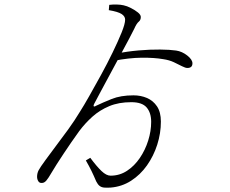

<svg xmlns="http://www.w3.org/2000/svg" viewBox="-20 -806 1040 870"><path d="M481 44Q464 45 452 44Q440 43 431.5 36.5Q423 30 416 16Q405 -10 394.5 -31.5Q384 -53 369 -79L389 -91Q418 -52 440 -31Q462 -10 481 -10Q522 -10 555.5 -32Q589 -54 613.5 -90Q638 -126 651.5 -169Q665 -212 665 -254Q665 -295 644.5 -319Q624 -343 575 -343Q518 -343 475 -325Q432 -307 399 -277.5Q366 -248 339 -212Q321 -187 303 -161Q285 -135 268.5 -110Q252 -85 237.5 -62.5Q223 -40 212 -21Q200 0 190.5 11.5Q181 23 170 23Q159 24 153.5 15Q148 6 148 -5Q148 -21 155 -34.5Q162 -48 187 -82Q204 -106 231.5 -142Q259 -178 289 -219.5Q319 -261 343 -301Q359 -326 384 -370Q409 -414 437.5 -466Q466 -518 490.5 -568.5Q515 -619 531 -658.5Q547 -698 547 -717Q547 -732 531 -742.5Q515 -753 473 -760L475 -784Q492 -786 509.5 -785.5Q527 -785 540 -782Q555 -779 573.5 -769.5Q592 -760 605 -749.5Q618 -739 618 -729Q618 -715 608.5 -707.5Q599 -700 588 -675Q581 -660 563.5 -627.5Q546 -595 523.5 -553Q501 -511 478 -468.5Q455 -426 436 -390.5Q417 -355 407 -336Q403 -329 404.5 -325Q406 -321 416 -327Q445 -341 486 -357.5Q527 -374 585 -374Q618 -374 646 -362Q674 -350 691.5 -324Q709 -298 709 -255Q709 -202 692.5 -150.5Q676 -99 646 -56.5Q616 -14 574 13Q532 40 481 44ZM829 -498Q820 -498 804.5 -506Q789 -514 768 -524Q747 -534 719 -538Q679 -545 622 -544.5Q565 -544 493 -530L507 -563Q556 -573 608 -577.5Q660 -582 705.5 -581.5Q751 -581 778 -577Q805 -573 828.5 -554.5Q852 -536 852 -519Q852 -498 829 -498Z"/></svg>

Font: Noto Serif SC ExtraLight
Style: Regular
Weight: 200
Designer: Ryoko NISHIZUKA 西塚涼子 (kana & ideographs); Frank Grießhammer (Latin, Greek & Cyrillic); Wenlong ZHANG 张文龙 (bopomofo); San
Foundry: Adobe
Version: Version 2.002-H1;hotconv 1.1.0;makeotfexe 2.6.0